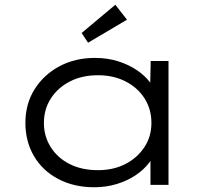

<svg xmlns="http://www.w3.org/2000/svg" viewBox="-20 -779 885 809"><path d="M378 10Q291 10 225 -25Q159 -60 123 -121.5Q87 -183 87 -261Q87 -341 125.5 -402.5Q164 -464 230 -499.5Q296 -535 380 -535Q433 -535 478.5 -520.5Q524 -506 558 -482.5Q592 -459 613 -431Q634 -403 638 -374L612 -380L615 -522H690V0H614V-141L634 -150Q630 -121 607.5 -92Q585 -63 550.5 -40Q516 -17 471.5 -3.5Q427 10 378 10ZM393 -62Q458 -62 508.5 -88Q559 -114 588.5 -159Q618 -204 618 -261Q618 -319 589 -364.5Q560 -410 509 -436Q458 -462 393 -462Q326 -462 275 -436Q224 -410 194.5 -364.5Q165 -319 165 -261Q165 -205 193.5 -159.5Q222 -114 273 -88Q324 -62 393 -62ZM351 -599 324 -640 466 -759 515 -696Z"/></svg>

Font: Lexend Mega Light
Style: Regular
Weight: 300
Version: Version 1.007